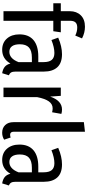

<svg xmlns="http://www.w3.org/2000/svg" viewBox="462 -1251 801 1765"><g transform="rotate(90 862.5 -368.5)"><path d="M171 -611V-527H277L267 -458H171V0H83V-458H10V-527H83V-610Q83 -672 120.5 -710.5Q158 -749 226 -749Q281 -749 333 -722L307 -660Q270 -678 233 -678Q201 -678 186 -662Q171 -646 171 -611Z M672 -49 653 12Q616 6 594.5 -11.5Q573 -29 564 -64Q521 12 438 12Q373 12 334.5 -31.5Q296 -75 296 -147Q296 -231 348 -275.5Q400 -320 499 -320H551V-368Q551 -420 530.5 -444Q510 -468 467 -468Q416 -468 348 -441L326 -503Q407 -538 478 -538Q559 -538 598.5 -494.5Q638 -451 638 -372V-112Q638 -84 646 -70.5Q654 -57 672 -49ZM551 -138V-261H509Q446 -261 416.5 -234Q387 -207 387 -151Q387 -103 405 -78.5Q423 -54 456 -54Q518 -54 551 -138Z M1027 -532 1012 -447Q992 -452 976 -452Q937 -452 912 -417Q887 -382 873 -310V0H785V-527H861L868 -429Q905 -538 987 -538Q1009 -538 1027 -532Z M1103 -92V-739L1191 -749V-94Q1191 -61 1219 -61Q1232 -61 1244 -66L1264 -6Q1235 12 1200 12Q1156 12 1129.5 -16Q1103 -44 1103 -92Z M1685 -49 1666 12Q1629 6 1607.5 -11.5Q1586 -29 1577 -64Q1534 12 1451 12Q1386 12 1347.5 -31.5Q1309 -75 1309 -147Q1309 -231 1361 -275.5Q1413 -320 1512 -320H1564V-368Q1564 -420 1543.5 -444Q1523 -468 1480 -468Q1429 -468 1361 -441L1339 -503Q1420 -538 1491 -538Q1572 -538 1611.5 -494.5Q1651 -451 1651 -372V-112Q1651 -84 1659 -70.5Q1667 -57 1685 -49ZM1564 -138V-261H1522Q1459 -261 1429.5 -234Q1400 -207 1400 -151Q1400 -103 1418 -78.5Q1436 -54 1469 -54Q1531 -54 1564 -138Z"/></g></svg>

Font: Fira Sans Extra Condensed
Style: Regular
Weight: 400
Width: 1
Designer: Carrois Corporate & Edenspiekermann AG
Foundry: Carrois Corporate GbR & Edenspiekermann AG
Version: Version 4.203